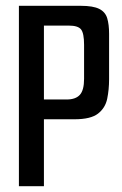

<svg xmlns="http://www.w3.org/2000/svg" viewBox="-20 -640 418 660"><path d="M45 -620H258Q300 -620 321 -609.5Q342 -599 348.5 -577.5Q355 -556 355 -524V-368Q355 -332 348.5 -300.5Q342 -269 317 -249.5Q292 -230 236 -230H131V0H45ZM209 -298Q240 -298 254.5 -314Q269 -330 269 -369V-486Q269 -526 258.5 -539Q248 -552 217 -552H131V-298Z"/></svg>

Font: Smooch Sans SemiBold
Style: Bold
Weight: 600
Designer: Robert E. Leuschke
Foundry: Robert E. Leuschke
Version: Version 1.010; ttfautohint (v1.8.3)